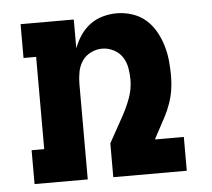

<svg xmlns="http://www.w3.org/2000/svg" viewBox="-44 -575 687 622"><g transform="rotate(-5 300.0 -264.0)"><path d="M44 0V-110H85V-410H44V-520H217V-426Q225 -448 238 -467.5Q251 -487 269.5 -501Q288 -515 311 -521.5Q334 -528 357 -528Q382 -528 407 -520Q432 -512 451 -495.5Q470 -479 482.5 -457Q495 -435 502.5 -410.5Q510 -386 512.5 -360.5Q515 -335 515 -310Q515 -287 511.5 -265Q508 -243 500.5 -221.5Q493 -200 482.5 -180Q472 -160 461 -140L445 -110H539V0H300V-110L346 -193Q361 -220 372 -249.5Q383 -279 383 -310Q383 -329 379.5 -348.5Q376 -368 365.5 -384Q355 -400 337 -409Q319 -418 300 -418Q281 -418 263 -409Q245 -400 234.5 -384Q224 -368 220.5 -348.5Q217 -329 217 -310V0Z"/></g></svg>

Font: Iosevka HT Extrabold Extended
Style: Regular
Weight: 800
Width: 7
Monospace: yes
Designer: Belleve Invis
Foundry: Belleve Invis
Version: Version 32.3.0; ttfautohint (v1.8.4)